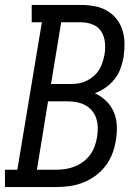

<svg xmlns="http://www.w3.org/2000/svg" viewBox="-46 -755 566 775"><path d="M-26 0V-70H24L123 -665H82V-735H282Q309 -735 336 -730Q363 -725 385.5 -712Q408 -699 424 -679Q440 -659 448 -634Q456 -609 456.5 -581.5Q457 -554 453 -526Q449 -503 441 -480Q433 -457 417.5 -437Q402 -417 381 -402Q360 -387 337 -379Q362 -367 382 -348Q402 -329 413 -303.5Q424 -278 425.5 -249Q427 -220 422 -191Q418 -164 408.5 -137.5Q399 -111 381.5 -87.5Q364 -64 340.5 -46.5Q317 -29 290.5 -18.5Q264 -8 236.5 -4Q209 0 183 0ZM243 -416Q259 -416 274.5 -419Q290 -422 305 -429.5Q320 -437 333 -448.5Q346 -460 354.5 -474Q363 -488 368 -504Q373 -520 376 -535Q380 -560 377.5 -584Q375 -608 363 -627.5Q351 -647 328.5 -656Q306 -665 282 -665H201L160 -416ZM183 -70Q201 -70 220 -73Q239 -76 257 -83.5Q275 -91 291 -103Q307 -115 318.5 -131Q330 -147 336.5 -165.5Q343 -184 346 -203Q349 -222 348.5 -241Q348 -260 342.5 -277Q337 -294 325.5 -308Q314 -322 298 -330.5Q282 -339 263.5 -342.5Q245 -346 226 -346H148L103 -70Z"/></svg>

Font: Iosevka Slab
Style: Italic
Weight: 400
Italic angle: -9°
Monospace: yes
Designer: Belleve Invis
Foundry: Belleve Invis
Version: Version 11.1.0; ttfautohint (v1.8.3)